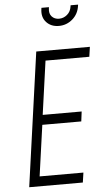

<svg xmlns="http://www.w3.org/2000/svg" viewBox="-64 -1030 588 1070"><g transform="rotate(-5 230.0 -495.0)"><path d="M460 -750 452 -695H207L165 -395H383L376 -340H158L118 -55H363L355 0H55L160 -750ZM298.5 -881Q255 -881 228.8 -909.2Q202.5 -937.5 209 -983L210 -990H252L251 -983Q247 -954.5 262.2 -937.8Q277.5 -921 303 -921Q328 -921 348 -937.8Q368 -954.5 372 -983L373 -990H415L414 -983Q407.5 -937.5 374.5 -909.2Q341.5 -881 298.5 -881Z"/></g></svg>

Font: Mohave Light Light
Style: Italic
Weight: 300
Italic angle: -8°
Version: Version 2.003